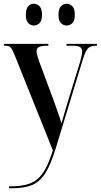

<svg xmlns="http://www.w3.org/2000/svg" viewBox="-20 -770 537 1024"><path d="M28 224Q81 224 117 215.5Q153 207 178.5 186Q204 165 223.5 128Q243 91 262 32L59 -474Q46 -506 37.5 -516Q29 -526 10 -526H1V-536H238V-526H229Q199 -526 187 -519Q175 -512 175 -497Q175 -487 179 -473Q183 -459 189 -442L267 -232Q277 -203 284 -184Q291 -165 296.5 -148.5Q302 -132 308 -112Q315 -137 323 -165Q331 -193 339 -219L408 -443Q418 -480 418 -495Q418 -511 407.5 -518.5Q397 -526 369 -526H335V-536H497V-526H492Q462 -526 449 -512Q436 -498 422 -454L277 22Q250 110 220.5 155.5Q191 201 149.5 217.5Q108 234 45 234H28ZM336 -634Q318 -634 305 -647Q292 -660 292 -691Q292 -723 305 -736.5Q318 -750 336 -750Q353 -750 366 -736.5Q379 -723 379 -691Q379 -660 366 -647Q353 -634 336 -634ZM160 -634Q143 -634 130.5 -647Q118 -660 118 -691Q118 -723 130.5 -736.5Q143 -750 160 -750Q178 -750 191 -736.5Q204 -723 204 -691Q204 -660 191 -647Q178 -634 160 -634Z"/></svg>

Font: Noto Serif Display Condensed SemiBold
Style: Regular
Weight: 600
Width: 3
Designer: Monotype Design Team
Foundry: Monotype Imaging Inc.
Version: Version 2.009